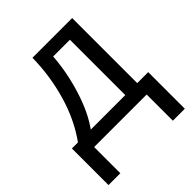

<svg xmlns="http://www.w3.org/2000/svg" viewBox="-201 -657 964 964"><g transform="rotate(-45 280.5 -175.0)"><path d="M473 -536V-74H551V186H466V0H93V186H9V-74H52Q119 -167 154 -287.5Q189 -408 191 -536ZM388 -467H269Q262 -362 228 -253Q194 -144 143 -74H388Z"/></g></svg>

Font: Advent Sans Logo
Style: Regular
Weight: 400
Designer: Types & Symbols
Foundry: Types & Symbols
Version: Version 1.002